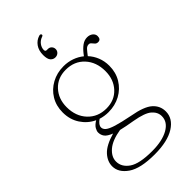

<svg xmlns="http://www.w3.org/2000/svg" viewBox="-284 -764 1087 1087"><g transform="rotate(-45 259.0 -220.5)"><path d="M321.5 -0.5Q409 15 443.2 45.5Q477.5 76 477.5 121Q477.5 177.5 420.8 213.2Q364 249 260.5 249Q148 249 95.2 212.8Q42.5 176.5 42.5 126Q42.5 87 73.5 53.2Q104.5 19.5 177.5 -1.5Q144.5 -14.5 133 -30Q121.5 -45.5 121.5 -66Q121.5 -77 130.2 -92.5Q139 -108 163 -122.5Q117 -144 88.5 -187.2Q60 -230.5 60 -287.5Q60 -341 85 -382Q110 -423 152.8 -446.2Q195.5 -469.5 248.5 -469.5Q283.5 -469.5 314.5 -458.5Q345.5 -447.5 370 -427.5L379.5 -440Q398 -463.5 417.2 -477.2Q436.5 -491 458.5 -491Q479 -491 492.5 -480Q506 -469 506 -453.5Q506 -427 484 -427Q471.5 -427 464.8 -434.5Q458 -442 452 -449.2Q446 -456.5 437 -456.5Q422.5 -456.5 411.8 -444.5Q401 -432.5 386 -412.5Q408.5 -388.5 421.2 -356.8Q434 -325 434 -288Q434 -234.5 408.8 -193Q383.5 -151.5 340.8 -128.2Q298 -105 245 -105Q212.5 -105 182.5 -114.5Q153.5 -94.5 153.5 -74Q153.5 -60 167.2 -48.2Q181 -36.5 217.2 -25.2Q253.5 -14 321.5 -0.5ZM243 -446.5Q178 -446.5 137.5 -403Q97 -359.5 97 -293Q97 -220 140.2 -174Q183.5 -128 251.5 -128Q316.5 -128 356.8 -171.5Q397 -215 397 -282Q397 -354.5 354.5 -400.5Q312 -446.5 243 -446.5ZM77 122.5Q77 166.5 119.5 196Q162 225.5 263.5 225.5Q345 225.5 393.8 198Q442.5 170.5 442.5 124Q442.5 92 415.2 67.8Q388 43.5 310.5 30Q255.5 21 219.5 12Q148.5 23.5 112.8 54.2Q77 85 77 122.5ZM254.5 -601Q268.5 -601 277.2 -591.8Q286 -582.5 286 -569.5Q286 -555.5 276 -546.2Q266 -537 251.5 -537Q234.5 -537 223 -550.2Q211.5 -563.5 211.5 -596Q211.5 -632 228.5 -656Q245.5 -680 273 -688.5Q284.5 -692 288 -684.5Q291 -676 280.5 -673Q259 -665.5 246.8 -648.8Q234.5 -632 234.5 -613.5Q234.5 -601 246 -601Z"/></g></svg>

Font: Fraunces 9pt Soft Thin
Style: Regular
Weight: 100
Version: Version 1.000;[b76b70a41]